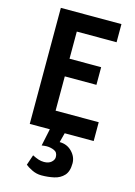

<svg xmlns="http://www.w3.org/2000/svg" viewBox="-141 -770 783 1114"><g transform="rotate(15 250.5 -213.0)"><path d="M81 0V-697H445V-588H206V-425H396V-319H206V-113H465V0ZM223 271Q192.5 271 165 257.2Q137.5 243.5 126 233L147 171Q167.5 181.5 184 186.8Q200.5 192 217 192Q245 192 261 178Q277 164 277 147Q277 119 255.5 109.5Q234 100 210 100Q202 100 194.5 101Q187 102 180 103L205 -16H295L276 57Q320.5 57 350.2 87.5Q380 118 380 157Q380 206 357.2 230.5Q334.5 255 298.5 263Q262.5 271 223 271Z"/></g></svg>

Font: Alatsi
Style: Regular
Weight: 400
Designer: Spyros Zevelakis, Eben Sorkin
Foundry: www.sorkintype.com
Version: Version 1.008; ttfautohint (v1.8.4.7-5d5b)